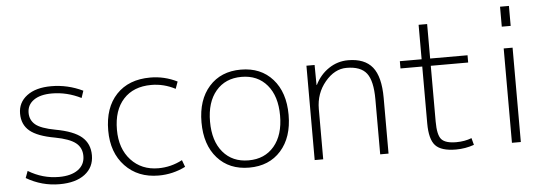

<svg xmlns="http://www.w3.org/2000/svg" viewBox="-49 -897 3005 1054"><g transform="rotate(-5 1453.0 -370.0)"><path d="M241 -530Q332 -530 415 -490L402 -451Q324 -490 241 -490Q177 -490 141 -464.5Q105 -439 105 -395Q105 -355 134.5 -330Q164 -305 244 -290Q343 -272 387 -234.5Q431 -197 431 -133Q431 -67 380.5 -28.5Q330 10 241 10Q143 10 58 -40L72 -78Q151 -30 241 -30Q308 -30 346 -57.5Q384 -85 384 -133Q384 -179 350.5 -205.5Q317 -232 238 -247Q142 -264 100 -299Q58 -334 58 -395Q58 -456 107 -493Q156 -530 241 -530Z M789 -489Q691 -489 635.5 -428.5Q580 -368 580 -260Q580 -156 638 -93Q696 -30 789 -30Q858 -30 921 -63L935 -25Q865 10 787 10Q673 10 602.5 -64Q532 -138 532 -260Q532 -386 600 -458Q668 -530 787 -530Q865 -530 935 -495L921 -456Q858 -489 789 -489Z M1427 -428.5Q1375 -490 1286 -490Q1197 -490 1145 -428.5Q1093 -367 1093 -260Q1093 -153 1145 -91.5Q1197 -30 1286 -30Q1375 -30 1427 -91.5Q1479 -153 1479 -260Q1479 -367 1427 -428.5ZM1461 -63Q1396 10 1286 10Q1176 10 1111 -63Q1046 -136 1046 -260Q1046 -384 1111 -457Q1176 -530 1286 -530Q1396 -530 1461 -457Q1526 -384 1526 -260Q1526 -136 1461 -63Z M1865 -489Q1799 -489 1746.5 -426Q1694 -363 1694 -277V0H1647V-520H1692L1693 -410H1695Q1722 -465 1770.5 -497.5Q1819 -530 1877 -530Q1968 -530 2011 -477Q2054 -424 2054 -307V0H2008V-303Q2008 -405 1975.5 -447Q1943 -489 1865 -489Z M2327 -690V-500H2533V-460H2327V-153Q2327 -78 2349 -54Q2371 -30 2430 -30Q2477 -30 2515 -45L2525 -7Q2477 10 2425 10Q2344 10 2312 -24.5Q2280 -59 2280 -147V-460H2160V-500H2280V-690Z M2734 -640V-750H2783V-640ZM2734 0V-520H2783V0Z"/></g></svg>

Font: Mplus 1p Light
Style: Regular
Weight: 300
Version: Version 1.061